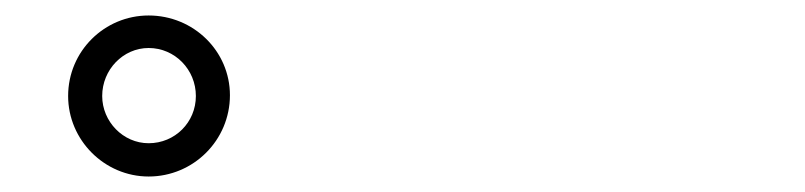

<svg xmlns="http://www.w3.org/2000/svg" viewBox="-20 -852 1040 248"><path d="M172 -624C230 -624 277 -671 277 -729C277 -786 230 -832 172 -832C115 -832 68 -786 68 -728C68 -671 115 -624 172 -624ZM112 -728C112 -762 139 -790 172 -790C206 -790 233 -762 233 -728C233 -694 206 -667 172 -667C139 -667 112 -695 112 -728Z"/></svg>

Font: 寒蝉半圆体
Style: Regular
Weight: 400
Designer: Yoshimichi Ohira & Warren
Foundry: ChillType
Version: Version 1.800;Glyphs 3.1.1 (3135)